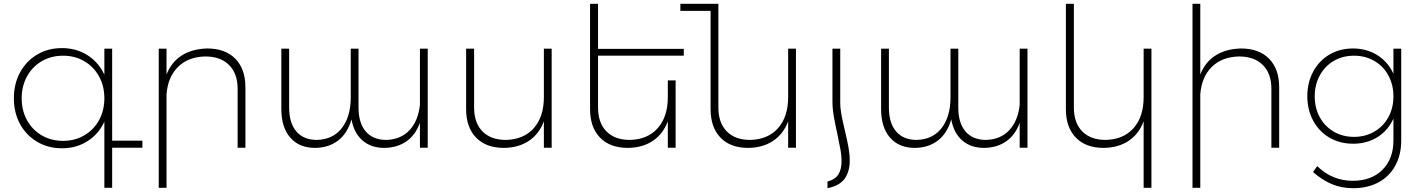

<svg xmlns="http://www.w3.org/2000/svg" viewBox="-20 -777 7488 1010"><path d="M729 0H570V211H529V-137Q499 -72 440.5 -34.5Q382 3 306 3Q233 3 175.5 -31Q118 -65 85.5 -124.5Q53 -184 53 -260Q53 -336 85.5 -396Q118 -456 175.5 -490Q233 -524 306 -524Q382 -524 440.5 -486.5Q499 -449 529 -384V-521H570V-37H729ZM529 -260Q529 -324 501 -375Q473 -426 423.5 -455Q374 -484 312 -484Q249 -484 199.5 -455Q150 -426 122 -375Q94 -324 94 -260Q94 -196 122 -145Q150 -94 199.5 -65Q249 -36 312 -36Q374 -36 423.5 -65Q473 -94 501 -145Q529 -196 529 -260Z M1271 -318V0H1230V-310Q1230 -390 1185 -435Q1140 -480 1060 -480Q970 -478 916.5 -425Q863 -372 856 -281V211H815V-521H856V-385Q882 -451 936.5 -485.5Q991 -520 1070 -522Q1165 -522 1218 -468Q1271 -414 1271 -318Z M2230 -521V0H2189V-131Q2166 -67 2118 -33.5Q2070 0 2002 1Q1932 1 1887 -38Q1842 -77 1829 -149Q1808 -76 1759 -38Q1710 0 1638 1Q1554 1 1507 -53Q1460 -107 1460 -203V-521H1501V-211Q1501 -130 1539 -85.5Q1577 -41 1647 -41Q1731 -43 1778 -103Q1825 -163 1825 -265V-521H1866V-211Q1866 -130 1904 -85.5Q1942 -41 2012 -41Q2088 -43 2134 -92Q2180 -141 2189 -226V-521Z M2882 -521V0H2841V-139Q2816 -72 2762 -36Q2708 0 2631 1Q2537 1 2484.5 -53Q2432 -107 2432 -203V-521H2474V-211Q2474 -131 2518 -86Q2562 -41 2641 -41Q2735 -43 2788 -103Q2841 -163 2841 -266V-521Z M3126 -484V-211Q3126 -131 3170 -86Q3214 -41 3293 -41Q3387 -43 3440 -103Q3493 -163 3493 -266V-354H3534V0H3493V-139Q3468 -72 3414 -36Q3360 0 3283 1Q3189 1 3136.5 -53Q3084 -107 3084 -203V-757H3126V-520H3577V-484Z M4167 -521V0H4126V-139Q4101 -72 4047 -36Q3993 0 3916 1Q3822 1 3770 -53Q3718 -107 3718 -203V-720H3559V-757H3759V-211Q3759 -131 3803 -86Q3847 -41 3926 -41Q4020 -43 4073 -103Q4126 -163 4126 -266V-521Z M4333 213Q4397 200 4423.5 162.5Q4450 125 4450 68Q4450 35 4443.5 -1.5Q4437 -38 4424 -92Q4422 -100 4415 -131.5Q4408 -163 4404 -188.5Q4400 -214 4400 -234V-521H4359V-245Q4359 -207 4366 -166Q4373 -125 4385 -71Q4397 -14 4402 14.5Q4407 43 4407 70Q4407 113 4390.5 140Q4374 167 4333 178Z M5385 -521V0H5344V-131Q5321 -67 5273 -33.5Q5225 0 5157 1Q5087 1 5042 -38Q4997 -77 4984 -149Q4963 -76 4914 -38Q4865 0 4793 1Q4709 1 4662 -53Q4615 -107 4615 -203V-521H4656V-211Q4656 -130 4694 -85.5Q4732 -41 4802 -41Q4886 -43 4933 -103Q4980 -163 4980 -265V-521H5021V-211Q5021 -130 5059 -85.5Q5097 -41 5167 -41Q5243 -43 5289 -92Q5335 -141 5344 -226V-521Z M6037 -521V211H5996V-139Q5971 -72 5917 -36Q5863 0 5786 1Q5692 1 5639.5 -53Q5587 -107 5587 -203V-757H5629V-211Q5629 -131 5673 -86Q5717 -41 5796 -41Q5890 -43 5943 -103Q5996 -163 5996 -266V-521Z M6709 -318V0H6668V-310Q6668 -390 6623 -435Q6578 -480 6498 -480Q6408 -478 6354.5 -425Q6301 -372 6294 -281V211H6253V-757H6294V-385Q6320 -451 6374.5 -485.5Q6429 -520 6508 -522Q6603 -522 6656 -468Q6709 -414 6709 -318Z M7351 -521V-38Q7351 38 7319.5 95Q7288 152 7231 182.5Q7174 213 7098 213Q7037 213 6986 191.5Q6935 170 6887 128L6909 97Q6950 136 6996 155Q7042 174 7097 174Q7194 174 7252 116.5Q7310 59 7310 -38V-153Q7282 -91 7226.5 -56Q7171 -21 7098 -21Q7028 -21 6973.5 -53Q6919 -85 6888 -142Q6857 -199 6857 -271Q6857 -343 6888 -400.5Q6919 -458 6973.5 -490Q7028 -522 7097 -522Q7170 -522 7226 -486.5Q7282 -451 7310 -389V-521ZM7310 -270Q7310 -331 7283.5 -380Q7257 -429 7209.5 -456.5Q7162 -484 7103 -484Q7043 -484 6996 -456.5Q6949 -429 6922.5 -380Q6896 -331 6896 -270Q6896 -209 6922.5 -160.5Q6949 -112 6996 -84.5Q7043 -57 7103 -57Q7162 -57 7209.5 -84.5Q7257 -112 7283.5 -160.5Q7310 -209 7310 -270Z"/></svg>

Font: Montserrat arm2 ExtraLight
Style: Regular
Weight: 275
Designer: Julieta Ulanovsky
Foundry: Julieta Ulanovsky
Version: Version 6.000